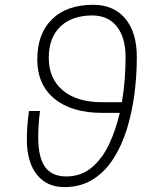

<svg xmlns="http://www.w3.org/2000/svg" viewBox="-20 -762 626 792"><path d="M245.6 9.8Q172.9 9.8 131.8 -42Q90.8 -93.8 90.8 -186.5Q90.8 -242.2 99.6 -304.2H145Q137.7 -248.5 137.7 -196.3Q137.7 -112.3 166 -73.2Q194.3 -34.2 253.4 -34.2Q313.5 -34.2 356.9 -69.8Q400.4 -105.5 429 -165Q457.5 -224.6 474.1 -296.4H401.9Q275.4 -296.4 204.6 -354.7Q133.8 -413.1 133.8 -516.6Q133.8 -623 194.6 -682.6Q255.4 -742.2 363.8 -742.2Q449.2 -742.2 496.8 -685.3Q544.4 -628.4 544.4 -526.4Q544.4 -450.2 534.4 -373.5Q524.4 -296.9 502.9 -228Q481.4 -159.2 446.5 -105.5Q411.6 -51.8 361.8 -21Q312 9.8 245.6 9.8ZM482.9 -340.3Q490.7 -386.7 494.4 -434.1Q498 -481.4 498 -526.4Q498 -607.4 461.9 -652.8Q425.8 -698.2 360.8 -698.2Q276.4 -698.2 228.8 -652.1Q181.2 -606 181.2 -523.4Q181.2 -437.5 239.5 -388.9Q297.9 -340.3 401.9 -340.3Z"/></svg>

Font: Cascadia Mono ExtraLight
Style: Italic
Weight: 200
Italic angle: -10°
Monospace: yes
Designer: Aaron Bell
Foundry: Saja Typeworks
Version: Version 2404.023; ttfautohint (v1.8.4)